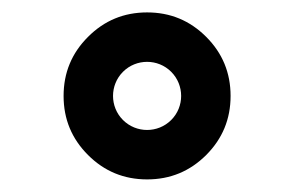

<svg xmlns="http://www.w3.org/2000/svg" viewBox="-20 -421 477 311"><path d="M179.2 -304.7C200.7 -326.2 235.8 -326.2 257.3 -304.7C278.8 -283.2 278.8 -248 257.3 -226.6C235.8 -205.1 200.7 -205.1 179.2 -226.6C157.7 -248 157.7 -283.2 179.2 -304.7ZM122.6 -169.9C148.9 -143.6 180.7 -130.4 218.3 -130.4C255.9 -130.4 287.6 -143.6 314 -169.9C340.3 -196.3 353.5 -228 353.5 -265.6C353.5 -303.2 340.3 -335 314 -361.3C287.6 -387.7 255.9 -400.9 218.3 -400.9C180.7 -400.9 148.9 -387.7 122.6 -361.3C96.2 -335 83 -303.2 83 -265.6C83 -228 96.2 -196.3 122.6 -169.9Z"/></svg>

Font: Parastoo
Style: Bold
Weight: 700
Foundry: Saber Rastikerdar (saber.rastikerdar@gmail.com)
Version: Version 2.0.1